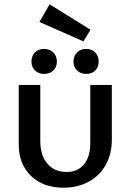

<svg xmlns="http://www.w3.org/2000/svg" viewBox="-20 -864 605 891"><path d="M163 -762 210 -844 400 -726 367 -672ZM126 -578Q126 -604 142 -620.5Q158 -637 184 -637Q211 -637 227.5 -620.5Q244 -604 244 -578Q244 -553 227.5 -537Q211 -521 184 -521Q159 -521 142.5 -537Q126 -553 126 -578ZM321 -578Q321 -604 337.5 -620.5Q354 -637 380 -637Q406 -637 422 -620.5Q438 -604 438 -578Q438 -553 422 -537Q406 -521 380 -521Q354 -521 337.5 -537Q321 -553 321 -578ZM67 -193V-470H167V-209Q167 -143 200 -104.5Q233 -66 289 -66Q341 -66 370 -101.5Q399 -137 399 -200V-470H499V-217Q499 -150 471 -99.5Q443 -49 392 -21Q341 7 275 7Q180 7 123.5 -48Q67 -103 67 -193Z"/></svg>

Font: Ysabeau SC Semibold
Style: Regular
Weight: 600
Designer: Christian Thalmann (Catharsis Fonts)
Version: Version 0.003